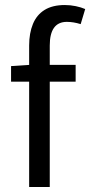

<svg xmlns="http://www.w3.org/2000/svg" viewBox="-20 -744 359 764"><path d="M96 0V-563Q96 -612 111 -648.5Q126 -685 157.5 -704.5Q189 -724 238 -724Q260 -724 281.5 -719.5Q303 -715 319 -708L301 -648Q272 -657 246 -657Q212 -657 195 -633.5Q178 -610 178 -563V0ZM24 -419V-481L100 -486H281V-419Z"/></svg>

Font: Source Sans 3
Style: Regular
Weight: 400
Designer: Paul D. Hunt
Foundry: Adobe
Version: Version 3.046;hotconv 1.0.118;makeotfexe 2.5.65603